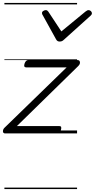

<svg xmlns="http://www.w3.org/2000/svg" viewBox="-30 -909 646 1308"><path d="M8 0Q-10 0 -10 -14Q-10 -28 0 -38L424 -450H148Q139 -450 136 -456Q133 -462 137 -475Q141 -487 147.5 -493.5Q154 -500 163 -500H497Q508 -500 512 -493.5Q516 -487 514.5 -478Q513 -469 504 -460L85 -50H375Q384 -50 386.5 -44Q389 -38 385 -23Q382 -12 375.5 -6Q369 0 359 0ZM573 -840Q582 -840 589 -833.5Q596 -827 596 -819Q596 -813 593.5 -809.5Q591 -806 587 -802L406 -639Q398 -631 391 -628.5Q384 -626 376 -626Q369 -626 363 -629Q357 -632 352 -641L262 -804Q259 -808 257.5 -812Q256 -816 256 -820Q256 -829 265 -834.5Q274 -840 281 -840Q288 -840 291.5 -837.5Q295 -835 299 -830L388 -695L552 -830Q559 -835 563.5 -837.5Q568 -840 573 -840ZM0 369H495V379H0ZM0 -20H495V0H0ZM0 -505H495V-500H0ZM0 -889H495V-879H0Z"/></svg>

Font: Playwrite HR Guides
Style: Regular
Weight: 400
Designer: Veronika Burian, José Scaglione
Foundry: TypeTogether
Version: Version 1.003